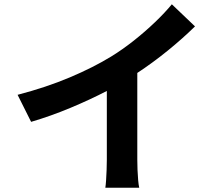

<svg xmlns="http://www.w3.org/2000/svg" viewBox="-20 -831 1040 895"><path d="M62 -389Q196 -424 306 -470.5Q416 -517 499 -568Q551 -600 603.5 -641.5Q656 -683 702.5 -727.5Q749 -772 781 -811L889 -708Q832 -652 762.5 -595.5Q693 -539 620 -491V-87Q620 -65 621 -39.5Q622 -14 624 8.5Q626 31 629 44H471Q473 32 474.5 9.5Q476 -13 477 -39Q478 -65 478 -87V-407Q401 -367 309 -328.5Q217 -290 125 -263Z"/></svg>

Font: Chiron Sans HK TT
Style: Bold
Weight: 700
Designer: Ryoko NISHIZUKA 西塚涼子 (kana, bopomofo & ideographs); Paul D. Hunt (Latin, Greek & Cyrillic); Sandoll Communications 산돌커뮤니
Foundry: Adobe
Version: Version 2.022;hotconv 1.0.109;makeotfexe 2.5.65596